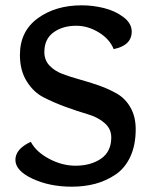

<svg xmlns="http://www.w3.org/2000/svg" viewBox="-20 -693 569 723"><path d="M408 -508Q393 -546 352 -571Q311 -596 267 -596Q216 -596 181.5 -571Q147 -546 147 -497Q147 -467 166 -446.5Q185 -426 215.5 -414.5Q246 -403 282.5 -393Q319 -383 355.5 -370Q392 -357 422.5 -339Q453 -321 472 -287Q491 -253 491 -206Q491 -147 471 -103.5Q451 -60 415.5 -36Q380 -12 339 -1Q298 10 250 10Q167 10 102.5 -20Q38 -50 38 -91Q38 -132 96 -159Q116 -121 165 -95Q214 -69 264 -69Q322 -69 360.5 -95.5Q399 -122 399 -176Q399 -208 373.5 -230Q348 -252 310 -263Q272 -274 227 -290.5Q182 -307 144 -326.5Q106 -346 80.5 -387Q55 -428 55 -486Q55 -575 122 -624Q189 -673 288 -673Q330 -673 372 -662.5Q414 -652 445 -628.5Q476 -605 476 -574Q476 -522 408 -508Z"/></svg>

Font: Overlock
Style: Bold
Weight: 700
Designer: Dario Muhafara
Foundry: Dario Manuel Muhafara
Version: Version 1.001